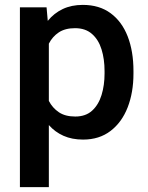

<svg xmlns="http://www.w3.org/2000/svg" viewBox="-20 -558 602 781"><path d="M522.9 -269V-258.8Q522.9 -182.1 499.3 -121.3Q475.6 -60.5 429.7 -25.4Q383.8 9.8 317.9 9.8Q272.9 9.8 238.3 -5.6Q203.6 -21 178.7 -49.3V203.1H61V-528.3H169.4L174.3 -473.1Q199.7 -504.4 235.1 -521.2Q270.5 -538.1 316.9 -538.1Q383.8 -538.1 429.7 -504.4Q475.6 -470.7 499.3 -410.2Q522.9 -349.6 522.9 -269ZM405.3 -258.8V-269Q405.3 -317.4 393.1 -356.9Q380.9 -396.5 354.2 -419.9Q327.6 -443.4 285.2 -443.4Q245.1 -443.4 219.2 -426.3Q193.4 -409.2 178.7 -380.4V-147.5Q193.4 -119.1 219.2 -101.6Q245.1 -84 286.1 -84Q328.6 -84 354.7 -107.9Q380.9 -131.8 393.1 -171.6Q405.3 -211.4 405.3 -258.8Z"/></svg>

Font: Vazirmatn RD Medium
Style: Regular
Weight: 500
Designer: Saber Rastikerdar
Foundry: Saber Rastikerdar
Version: Version 33.003